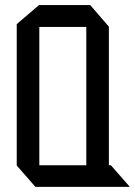

<svg xmlns="http://www.w3.org/2000/svg" viewBox="-20 -728 525 748"><path d="M384.8 -54.5 360.8 -84.1H316.2V-623.1H404.2V-71ZM118 0 45.2 -83.1V-84.1H412.1L484.9 -1V0ZM45.2 -84.1V-634.1L132.2 -708.3H133.2V-84.1ZM133.2 -623.1V-708.3H331.4L404.2 -624.1V-623.1Z"/></svg>

Font: Foldit Thin
Style: Regular
Weight: 100
Designer: Sophia Tai
Foundry: Sophia Tai
Version: Version 1.003